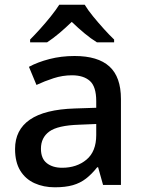

<svg xmlns="http://www.w3.org/2000/svg" viewBox="-20 -786 612 816"><path d="M297 -548Q396 -548 445 -503.5Q494 -459 494 -365V0H418L397 -75H393Q370 -46 345.5 -27Q321 -8 289.5 1Q258 10 213 10Q165 10 126.5 -7.5Q88 -25 66 -61Q44 -97 44 -153Q44 -234 107 -277.5Q170 -321 298 -325L389 -328V-356Q389 -418 362 -442Q335 -466 286 -466Q246 -466 207.5 -453.5Q169 -441 135 -425L103 -502Q140 -522 190 -535Q240 -548 297 -548ZM316 -256Q225 -253 189.5 -227Q154 -201 154 -154Q154 -112 179 -92.5Q204 -73 244 -73Q306 -73 347.5 -107.5Q389 -142 389 -212V-259ZM340 -766Q353 -744 375.5 -716.5Q398 -689 422 -662.5Q446 -636 465 -618V-606H392Q366 -622 339 -644.5Q312 -667 285 -693Q258 -667 232 -645Q206 -623 180 -606H108V-618Q127 -637 150.5 -663Q174 -689 196 -716.5Q218 -744 232 -766Z"/></svg>

Font: Noto Sans Khmer Medium
Style: Regular
Weight: 500
Version: Version 2.003